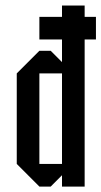

<svg xmlns="http://www.w3.org/2000/svg" viewBox="-20 -687 373 707"><path d="M208.3 -83.3V-416.7H125V-83.3ZM291.7 -541.7V0H208.3V-41.7L166.7 0H125L41.7 -83.3V-416.7L125 -500H166.7L208.3 -458.3V-541.7H125V-625H208.3V-666.7H291.7V-625H333.3V-541.7Z"/></svg>

Font: Yulong
Style: Regular
Weight: 400
Designer: GGBotNet
Foundry: f0n7.com
Version: 1.00